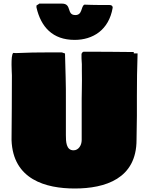

<svg xmlns="http://www.w3.org/2000/svg" viewBox="-20 -1031 828 1080"><path d="M328.6 -1010.7H200.7C197.8 -1006.8 188 -1002.9 185.1 -1000V-989.3C210.2 -879.2 276.1 -806.6 399.9 -806.6C501.5 -806.6 592.3 -861.3 613.8 -987.3C613.8 -1000 605 -1002.9 594.2 -1002.9H538.6C510.3 -1003.9 482.9 -1002.9 454.6 -1004.9C434.1 -994.1 444.8 -946.3 403.8 -946.3C352.4 -946.3 386.1 -1010.7 328.6 -1010.7ZM44.9 -243.2C52.7 -20.5 238.3 29.3 400.4 29.3C571.3 29.3 748 -25.4 748 -244.1C748 -288.1 750 -335 750 -378.9V-488.3C750 -566.4 751 -652.3 753.9 -730.5H732.4V-738.3C638.7 -739.3 547.9 -740.2 451.2 -740.2C446.3 -739.3 439.5 -734.4 438.5 -726.6V-703.1C438.5 -691.4 440.4 -680.7 440.4 -669.9V-634.8C442.4 -561.5 438.5 -495.1 439.5 -421.9V-243.2C439.5 -213.9 421.9 -185.5 393.6 -185.5C351.6 -185.5 350.6 -235.4 350.6 -271.5V-461.9C351.6 -554.4 347.7 -641 345.7 -730.5C340.8 -730.5 334 -735.4 326.2 -736.3H259.8C194.3 -736.3 130.9 -735.4 69.3 -732.4C64.5 -732.4 59.6 -733.4 54.7 -733.4C45.9 -726.6 44.9 -695.3 44.9 -667C44.9 -641.6 46.9 -618.2 46.9 -607.4V-601.6C46.9 -479.5 45.9 -363.3 44.9 -243.2Z"/></svg>

Font: Bowlby One SC
Style: Regular
Weight: 400
Width: 1
Version: Version 1.2